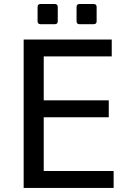

<svg xmlns="http://www.w3.org/2000/svg" viewBox="-20 -923 642 943"><path d="M179.2 -804.2Q164.6 -804.2 164.6 -818.8V-888.7Q164.6 -903.3 179.2 -903.3H249Q263.7 -903.3 263.7 -888.7V-818.8Q263.7 -804.2 249 -804.2ZM370.6 -804.2Q356 -804.2 356 -818.8V-888.7Q356 -903.3 370.6 -903.3H439.9Q454.6 -903.3 454.6 -888.7V-818.8Q454.6 -804.2 439.9 -804.2ZM96.2 -729H528.8V-646H194.8V-430.2H514.2V-347.2H194.8V-83H538.1V0H96.2Z"/></svg>

Font: Hack
Style: Regular
Weight: 400
Monospace: yes
Designer: Christopher Simpkins
Foundry: Christopher Simpkins
Version: Version 2.019; ttfautohint (v1.4.1) -l 4 -r 80 -G 350 -x 0 -